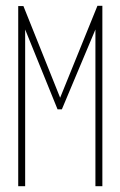

<svg xmlns="http://www.w3.org/2000/svg" viewBox="-20 -644 415 664"><path d="M43 0V-623H61L188 -306L317 -624H334V0H310V-542L194 -266H179L67 -542V0Z"/></svg>

Font: Inconsolata Condensed ExtraLight
Style: Regular
Weight: 200
Width: 3
Monospace: yes
Designer: Raph Levien, Cyreal, Brenton Simpson
Foundry: Raph Levien, Cyreal, Google
Version: Version 3.100; ttfautohint (v1.8.4.7-5d5b)